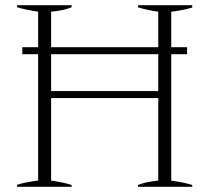

<svg xmlns="http://www.w3.org/2000/svg" viewBox="-20 -720 807 740"><path d="M640 -675V-538H701V-511H640V-24Q694 -16 721 -7V0H512V-7Q530 -14 546 -17.5Q562 -21 590 -24V-342H177V-24Q226 -17 256 -7V0H46V-8Q82 -19 127 -24V-511H66V-538H127V-675Q75 -683 46 -692V-700H256V-692Q238 -685 222 -681.5Q206 -678 177 -675V-538H590V-675Q541 -682 512 -692V-700H721V-691Q685 -680 640 -675ZM590 -511H177V-369H590Z"/></svg>

Font: Trirong ExtraLight
Style: Regular
Weight: 275
Designer: Katatrad Team
Foundry: CadsonDemak
Version: Version 1.001